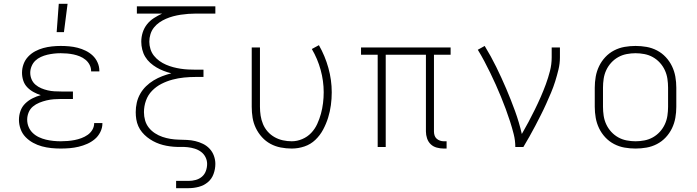

<svg xmlns="http://www.w3.org/2000/svg" viewBox="-20 -768 3640 1003"><path d="M297 8Q272 8 247.5 5.5Q223 3 199 -3.5Q175 -10 153 -22Q131 -34 113.5 -52Q96 -70 87.5 -94Q79 -118 79 -142Q79 -166 87 -188.5Q95 -211 112 -227.5Q129 -244 150 -254.5Q171 -265 193 -271Q174 -277 155.5 -287Q137 -297 122.5 -312Q108 -327 101.5 -347Q95 -367 95 -388Q95 -411 103 -433Q111 -455 127 -472Q143 -489 163.5 -500Q184 -511 206 -517Q228 -523 251 -525.5Q274 -528 297 -528Q319 -528 341.5 -526Q364 -524 385.5 -518.5Q407 -513 427.5 -503Q448 -493 464 -478Q480 -463 489.5 -442Q499 -421 499 -399V-395H456V-397Q456 -414 448 -429.5Q440 -445 426.5 -456Q413 -467 397 -473.5Q381 -480 364.5 -483.5Q348 -487 331 -488.5Q314 -490 297 -490Q279 -490 261.5 -488Q244 -486 227 -482Q210 -478 193.5 -470.5Q177 -463 164.5 -451Q152 -439 145 -422Q138 -405 138 -388Q138 -370 145 -353.5Q152 -337 165.5 -325.5Q179 -314 195.5 -307Q212 -300 229.5 -296Q247 -292 264.5 -291Q282 -290 300 -290H361V-251H300Q280 -251 261 -249.5Q242 -248 223 -243.5Q204 -239 185.5 -231.5Q167 -224 152 -211.5Q137 -199 129.5 -180.5Q122 -162 122 -143Q122 -123 129.5 -105Q137 -87 151 -73.5Q165 -60 183 -51.5Q201 -43 220 -38.5Q239 -34 258.5 -32Q278 -30 297 -30Q315 -30 333.5 -31.5Q352 -33 370 -36.5Q388 -40 405.5 -46.5Q423 -53 438 -63.5Q453 -74 462.5 -90Q472 -106 472 -125H515V-123Q515 -100 504 -78Q493 -56 475 -41Q457 -26 435.5 -16.5Q414 -7 391 -1.5Q368 4 344.5 6Q321 8 297 8ZM276 -600 287 -748H333L314 -600Z M900 215V177H965Q984 177 1002.5 172Q1021 167 1035 155Q1049 143 1055.5 125Q1062 107 1062 88Q1062 70 1053.5 53Q1045 36 1030 25Q1015 14 997 8.5Q979 3 960.5 1Q942 -1 923.5 -0.5Q905 0 886.5 -1.5Q868 -3 849.5 -6.5Q831 -10 813.5 -16Q796 -22 779.5 -31Q763 -40 748.5 -51.5Q734 -63 722 -77.5Q710 -92 702.5 -109Q695 -126 692 -144.5Q689 -163 689 -182Q689 -207 694.5 -231.5Q700 -256 712.5 -278Q725 -300 743 -317.5Q761 -335 782.5 -348Q804 -361 827.5 -370Q851 -379 875 -385Q855 -390 835.5 -397.5Q816 -405 798 -415.5Q780 -426 764.5 -440Q749 -454 738.5 -471.5Q728 -489 723 -509.5Q718 -530 718 -550Q718 -575 725.5 -598.5Q733 -622 748 -641Q763 -660 784 -673.5Q805 -687 827 -697H695V-735H1105V-697H1002Q983 -697 963 -695.5Q943 -694 923.5 -691Q904 -688 885 -683Q866 -678 847.5 -670Q829 -662 813 -651Q797 -640 784.5 -624.5Q772 -609 766 -589.5Q760 -570 760 -550Q760 -531 766 -511.5Q772 -492 784.5 -476.5Q797 -461 813 -449.5Q829 -438 847.5 -430Q866 -422 885 -417Q904 -412 923.5 -409Q943 -406 963 -405Q983 -404 1002 -404H1043V-366H1002Q972 -366 941.5 -363Q911 -360 881 -352Q851 -344 823.5 -330Q796 -316 774.5 -294Q753 -272 742.5 -242.5Q732 -213 732 -182Q732 -160 738 -139Q744 -118 757.5 -101Q771 -84 789.5 -72Q808 -60 828.5 -53Q849 -46 870.5 -42.5Q892 -39 913.5 -38.5Q935 -38 957 -37Q979 -36 1000 -31Q1021 -26 1040.5 -16.5Q1060 -7 1075 9Q1090 25 1097.5 46Q1105 67 1105 88Q1105 115 1095.5 141Q1086 167 1065.5 184Q1045 201 1018.5 208Q992 215 965 215Z M1504 8Q1475 8 1446.5 2.5Q1418 -3 1393 -16.5Q1368 -30 1348.5 -51.5Q1329 -73 1316.5 -99Q1304 -125 1299.5 -153Q1295 -181 1295 -210V-520H1338V-210Q1338 -187 1341.5 -164Q1345 -141 1354 -119.5Q1363 -98 1378.5 -80.5Q1394 -63 1414.5 -51.5Q1435 -40 1458 -35Q1481 -30 1504 -30Q1532 -30 1559 -41.5Q1586 -53 1605.5 -73.5Q1625 -94 1637 -120Q1649 -146 1656.5 -173.5Q1664 -201 1667.5 -229.5Q1671 -258 1671 -286Q1671 -345 1655 -403Q1639 -461 1609 -512L1646 -532Q1678 -476 1695.5 -413Q1713 -350 1713 -286Q1713 -252 1708.5 -218.5Q1704 -185 1694 -153Q1684 -121 1668 -91Q1652 -61 1627.5 -37.5Q1603 -14 1570.5 -3Q1538 8 1504 8Z M2313 8H2298Q2280 8 2261.5 3Q2243 -2 2230 -14.5Q2217 -27 2211 -45Q2205 -63 2205 -81V-482H1995V0H1953V-482H1866V-520H2334V-482H2247V-81Q2247 -71 2250 -61Q2253 -51 2260.5 -44Q2268 -37 2278 -33.5Q2288 -30 2298 -30H2313Z M2672 0Q2672 -34 2663.5 -67.5Q2655 -101 2644.5 -133.5Q2634 -166 2622 -198.5Q2610 -231 2597 -262.5Q2584 -294 2570 -325.5Q2556 -357 2541 -387.5Q2526 -418 2510 -448.5Q2494 -479 2476 -508L2512 -528Q2545 -474 2572.5 -418Q2600 -362 2624.5 -304.5Q2649 -247 2670.5 -188Q2692 -129 2706 -68Q2724 -99 2741 -131Q2758 -163 2774 -195.5Q2790 -228 2804.5 -261Q2819 -294 2831.5 -328Q2844 -362 2853 -397Q2862 -432 2862 -468V-520H2905V-468Q2905 -436 2897.5 -405Q2890 -374 2880.5 -343.5Q2871 -313 2858.5 -283.5Q2846 -254 2833 -225Q2820 -196 2805.5 -167.5Q2791 -139 2776.5 -111Q2762 -83 2746 -55Q2730 -27 2714 0Z M3300 8Q3271 8 3242.5 3Q3214 -2 3188 -15.5Q3162 -29 3142 -50.5Q3122 -72 3109.5 -98Q3097 -124 3092 -152.5Q3087 -181 3087 -210V-310Q3087 -339 3092 -367.5Q3097 -396 3109.5 -422Q3122 -448 3142 -469.5Q3162 -491 3188 -504.5Q3214 -518 3242.5 -523Q3271 -528 3300 -528Q3329 -528 3357.5 -523Q3386 -518 3412 -504.5Q3438 -491 3458 -469.5Q3478 -448 3490.5 -422Q3503 -396 3508 -367.5Q3513 -339 3513 -310V-210Q3513 -181 3508 -152.5Q3503 -124 3490.5 -98Q3478 -72 3458 -50.5Q3438 -29 3412 -15.5Q3386 -2 3357.5 3Q3329 8 3300 8ZM3300 -30Q3323 -30 3346.5 -34.5Q3370 -39 3390.5 -50.5Q3411 -62 3427 -79.5Q3443 -97 3453 -118.5Q3463 -140 3466.5 -163.5Q3470 -187 3470 -210V-310Q3470 -333 3466.5 -356.5Q3463 -380 3453 -401.5Q3443 -423 3427 -440.5Q3411 -458 3390.5 -469.5Q3370 -481 3346.5 -485.5Q3323 -490 3300 -490Q3277 -490 3253.5 -485.5Q3230 -481 3209.5 -469.5Q3189 -458 3173 -440.5Q3157 -423 3147 -401.5Q3137 -380 3133.5 -356.5Q3130 -333 3130 -310V-210Q3130 -187 3133.5 -163.5Q3137 -140 3147 -118.5Q3157 -97 3173 -79.5Q3189 -62 3209.5 -50.5Q3230 -39 3253.5 -34.5Q3277 -30 3300 -30Z"/></svg>

Font: Iosevka Aile Extralight
Style: Regular
Weight: 200
Designer: Belleve Invis
Foundry: Belleve Invis
Version: Version 31.1.0; ttfautohint (v1.8.4)